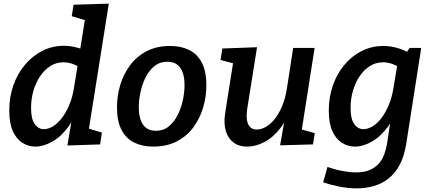

<svg xmlns="http://www.w3.org/2000/svg" viewBox="-20 -796 2373 1057"><path d="M175 11Q136 11 103 -10Q70 -31 50.5 -74.5Q31 -118 31 -188Q31 -262 53.5 -326Q76 -390 117 -439Q158 -488 213 -516Q268 -544 332 -544Q373 -544 416.5 -530.5Q460 -517 504 -486L419 -509L456 -742L498 -670L375 -707L385 -770L579 -776L460 -27L419 -103L541 -66L531 -1L351 5L382 -178L417 -239Q398 -156 358 -100.5Q318 -45 269 -17Q220 11 175 11ZM222 -85Q245 -85 270 -99.5Q295 -114 318.5 -143.5Q342 -173 360.5 -216Q379 -259 388 -317L410 -452L430 -417Q404 -436 379 -444.5Q354 -453 329 -453Q290 -453 257.5 -432.5Q225 -412 201 -376.5Q177 -341 164 -296Q151 -251 151 -202Q151 -141 171 -113Q191 -85 222 -85Z M917 -543Q976 -543 1021 -521Q1066 -499 1091 -451.5Q1116 -404 1116 -325Q1116 -263 1098 -203Q1080 -143 1044 -94.5Q1008 -46 953 -17.5Q898 11 823 11Q764 11 719 -11Q674 -33 649 -81Q624 -129 624 -206Q624 -269 642 -328.5Q660 -388 696 -436.5Q732 -485 787 -514Q842 -543 917 -543ZM901 -456Q859 -456 829 -431Q799 -406 780.5 -368Q762 -330 753 -286.5Q744 -243 744 -206Q744 -145 767 -110.5Q790 -76 839 -76Q880 -76 910 -101Q940 -126 959 -164.5Q978 -203 987 -246.5Q996 -290 996 -327Q996 -388 973 -422Q950 -456 901 -456Z M1342 11Q1298 12 1267 -10.5Q1236 -33 1223.5 -73.5Q1211 -114 1219 -170L1266 -467L1276 -444L1194 -466L1204 -529L1395 -536L1341 -197Q1336 -162 1339.5 -136.5Q1343 -111 1356.5 -97Q1370 -83 1393 -83Q1417 -83 1442 -96.5Q1467 -110 1490.5 -138.5Q1514 -167 1532.5 -210Q1551 -253 1560 -312L1594 -532H1712L1639 -66L1624 -88L1713 -63L1703 -1L1522 4L1554 -177L1590 -239Q1569 -151 1527.5 -96Q1486 -41 1437.5 -15Q1389 11 1342 11Z M1944 241Q1897 241 1849.5 231.5Q1802 222 1759 208L1783 123Q1825 138 1866 145.5Q1907 153 1940 153Q1986 153 2016.5 139.5Q2047 126 2066 104Q2085 82 2095 54.5Q2105 27 2110 0L2137 -178L2176 -239Q2157 -156 2117 -100.5Q2077 -45 2028 -17Q1979 11 1934 11Q1895 11 1862 -10Q1829 -31 1809.5 -74.5Q1790 -118 1790 -188Q1790 -261 1812.5 -325.5Q1835 -390 1876 -439Q1917 -488 1972 -515.5Q2027 -543 2091 -543Q2132 -543 2175.5 -529.5Q2219 -516 2263 -486L2212 -498L2235 -532H2299L2216 -2Q2205 66 2179.5 113Q2154 160 2117.5 188Q2081 216 2036.5 228.5Q1992 241 1944 241ZM1981 -85Q2004 -85 2029.5 -99.5Q2055 -114 2078 -143.5Q2101 -173 2119.5 -216Q2138 -259 2147 -317L2170 -456L2189 -417Q2163 -436 2138 -444.5Q2113 -453 2088 -453Q2049 -453 2016.5 -432.5Q1984 -412 1960 -376.5Q1936 -341 1923 -296Q1910 -251 1910 -202Q1910 -141 1930 -113Q1950 -85 1981 -85Z"/></svg>

Font: Bitter Thin SemiBold
Style: Italic
Weight: 600
Italic angle: -9°
Version: Version 2.002